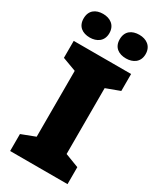

<svg xmlns="http://www.w3.org/2000/svg" viewBox="-230 -1003 900 1078"><g transform="rotate(30 220.0 -464.0)"><path d="M19 -851C19 -799 55 -775 102 -775C147 -775 186 -799 186 -851C186 -904 147 -928 102 -928C55 -928 19 -904 19 -851ZM253 -851C253 -799 289 -775 337 -775C382 -775 421 -799 421 -851C421 -904 382 -928 337 -928C289 -928 253 -904 253 -851ZM406 0V-110L317 -144V-571L406 -604V-714H34V-604L123 -571V-144L34 -110V0Z"/></g></svg>

Font: Noto Sans Myanmar UI Black
Style: Regular
Weight: 900
Designer: Monotype Design Team
Foundry: Monotype Imaging Inc.
Version: Version 2.103